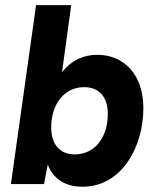

<svg xmlns="http://www.w3.org/2000/svg" viewBox="-20 -717 614 748"><path d="M301.5 10.5C454.5 10.5 538.5 -145.5 538.5 -295C538.5 -428 462 -503.5 358.5 -503.5C309 -503.5 258.5 -484 221.5 -435L257.5 -697H120.5L22.5 0H151.5L166 -75.5C192.5 -9 247.5 10.5 301.5 10.5ZM179.5 -220C179.5 -312 230.5 -377.5 308.5 -377.5C366 -377.5 400 -339 400 -273.5C400 -180 348.5 -115.5 271 -115.5C213 -115.5 179.5 -155 179.5 -220Z"/></svg>

Font: HK Grotesk ExtraBold
Style: Italic
Weight: 800
Italic angle: -16°
Designer: Alfredo Marco Pradil
Foundry: Hanken Design Co.
Version: Version 3.001;FEAKit 1.0